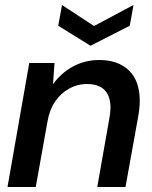

<svg xmlns="http://www.w3.org/2000/svg" viewBox="-20 -748 610 768"><path d="M10 0 97 -496H198L192 -411Q224 -456 272 -482Q320 -508 377 -508Q453 -508 496 -466Q539 -424 539 -345Q539 -331 537.5 -315.5Q536 -300 533 -283L482 0H369L417 -272Q419 -282 420.5 -295Q422 -308 422 -316Q422 -412 327 -412Q290 -412 256.5 -393.5Q223 -375 200.5 -342Q178 -309 170 -262L123 0ZM342 -565 213 -645 228 -728 356 -644 514 -728 499 -645Z"/></svg>

Font: Rethink Sans SemiBold
Style: Italic
Weight: 600
Italic angle: -10°
Designer: The Rethink Sans project authors (Hans Thiessen). DM Sans designed by Colophon Foundry.
Foundry: Rethink Communications LLC
Version: Version 1.001